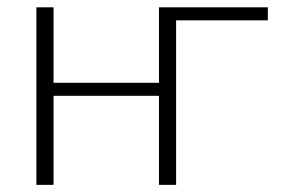

<svg xmlns="http://www.w3.org/2000/svg" viewBox="-20 -518 788 538"><path d="M730.5 -461H473.5V0H425.5V-249.5H130V0H82V-497.5H130V-286H425.5V-497.5H730.5Z"/></svg>

Font: Lato 2
Style: Regular
Weight: 300
Designer: Lukasz Dziedzic with Adam Twardoch and Botio Nikoltchev
Foundry: tyPoland Lukasz Dziedzic
Version: Version 2.015; 2015-08-06; http://www.latofonts.com/